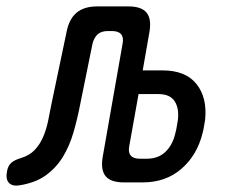

<svg xmlns="http://www.w3.org/2000/svg" viewBox="-108 -570 728 600"><path d="M100 -470Q108 -511 131.5 -530.5Q155 -550 196 -550H293Q334 -550 350 -530.5Q366 -511 359 -470L338 -350H400Q472 -350 506 -307.5Q540 -265 533 -196Q531 -185 529.5 -175Q528 -165 525 -154Q508 -85 459 -42.5Q410 0 338 0H279Q238 0 222 -19.5Q206 -39 213 -80L275 -433Q279 -453 270.5 -463Q262 -473 242 -473H229Q209 -473 197.5 -463Q186 -453 181 -433L143 -246Q134 -199 121.5 -156Q109 -113 88 -79Q67 -45 35 -22Q3 1 -46 9Q-69 13 -80 1.5Q-91 -10 -86 -35Q-83 -52 -73 -61Q-63 -70 -43 -76Q-16 -84 0.5 -101.5Q17 -119 27 -142.5Q37 -166 42.5 -193Q48 -220 53 -246ZM325 -276 296 -114Q292 -94 300.5 -84Q309 -74 329 -74H351Q387 -74 409.5 -96Q432 -118 440 -154Q443 -165 444.5 -175Q446 -185 448 -196Q452 -232 437.5 -254Q423 -276 387 -276Z"/></svg>

Font: Maple Mono
Style: Italic
Weight: 400
Italic angle: -10°
Monospace: yes
Designer: subframe7536
Version: Version 7.300